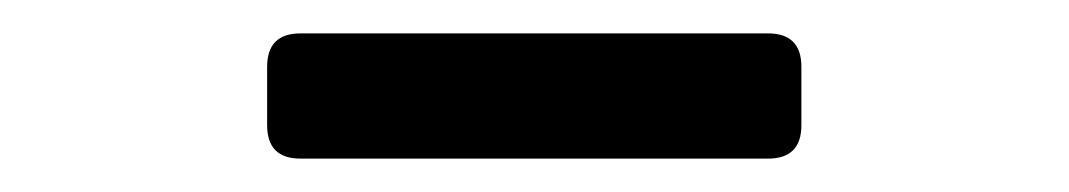

<svg xmlns="http://www.w3.org/2000/svg" viewBox="-20 -765 640 115"><path d="M160 -670Q140 -670 140 -690V-725Q140 -745 160 -745H440Q460 -745 460 -725V-690Q460 -670 440 -670Z"/></svg>

Font: Pitagon Sans Mono
Style: Regular
Weight: 400
Monospace: yes
Designer: Travis Tran
Foundry: Pitagon
Version: Version 1.001;gftools[0.9.26]